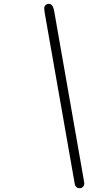

<svg xmlns="http://www.w3.org/2000/svg" viewBox="-20 -769 565 1011"><path d="M212.9 -723.1Q212.9 -737.3 220.9 -743.2Q229 -749 236.8 -749Q259.8 -749 266.1 -706.1L420.9 176.8Q423.8 194.8 423.8 195.8Q423.8 208 416.5 215.1Q409.2 222.2 398.9 222.2Q394 222.2 389.4 220.7Q384.8 219.2 381.8 215.6Q378.9 211.9 377 209.5Q375 207 374 201.4Q373 195.8 372.6 193.4Q372.1 190.9 371.1 185.5Q370.1 180.2 370.1 179.2L214.8 -705.1Q212.9 -717.3 212.9 -723.1Z"/></svg>

Font: CMU Bright
Style: Oblique
Weight: 500
Italic angle: -12°
Version: Version 0.7.0